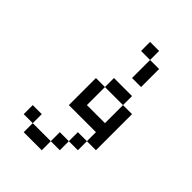

<svg xmlns="http://www.w3.org/2000/svg" viewBox="-220 -783 940 940"><g transform="rotate(45 250.0 -313.0)"><path d="M125 0V62.5H250V0ZM125 0V-62.5H62.5V0ZM250 0H312.5V-62.5H250ZM312.5 -62.5H375V-125H312.5ZM375 -125H437.5Q437.5 -125 437.5 -375H375Q375 -375 375 -250H250Q250 -250 250 -375H187.5V-187.5H375ZM250 -375H375V-437.5H250ZM312.5 -625Q312.5 -625 312.5 -500H375Q375 -500 375 -625ZM312.5 -625V-687.5H250V-625Z"/></g></svg>

Font: CalcUnifontExMono
Style: Regular
Weight: 500
Version: Version 15.0.06